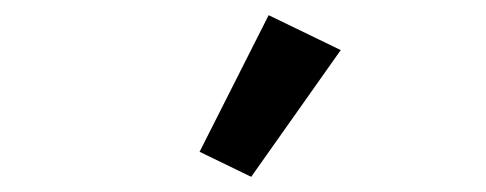

<svg xmlns="http://www.w3.org/2000/svg" viewBox="-20 -815 640 253"><path d="M311 -582 243 -615 334 -795 429 -749Z"/></svg>

Font: IBM Plex Sans Thai Medm
Style: Regular
Weight: 500
Designer: Mike Abbink, Paul van der Laan, Pieter van Rosmalen, Ben Mitchell, Mark Frömberg
Foundry: Bold Monday
Version: Version 1.2